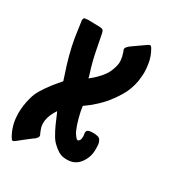

<svg xmlns="http://www.w3.org/2000/svg" viewBox="-199 -883 959 1060"><g transform="rotate(30 280.5 -352.5)"><path d="M279.3 -476.6Q299.8 -496.1 315.4 -519.5Q330.1 -543 337.9 -570.3Q345.7 -593.8 343.8 -616.2Q341.8 -638.7 334 -661.1Q333 -664.1 332 -667Q331.1 -669.9 329.1 -672.9Q327.1 -678.7 328.1 -684.6Q330.1 -689.5 334 -694.3Q336.9 -698.2 340.8 -701.2Q344.7 -705.1 348.6 -708Q368.2 -721.7 387.7 -735.4Q407.2 -749 426.8 -762.7Q427.7 -763.7 429.7 -764.6Q430.7 -765.6 432.6 -766.6Q438.5 -770.5 443.4 -770.5Q444.3 -770.5 445.3 -770.5Q450.2 -768.6 455.1 -760.7Q466.8 -741.2 474.6 -719.7Q482.4 -699.2 485.4 -676.8Q490.2 -649.4 490.2 -622.1Q489.3 -594.7 485.4 -567.4Q480.5 -539.1 470.7 -512.7Q461.9 -487.3 446.3 -461.9Q424.8 -425.8 398.4 -393.6Q371.1 -361.3 338.9 -334Q330.1 -325.2 320.3 -318.4Q310.5 -310.5 300.8 -303.7Q296.9 -300.8 293.9 -298.8Q291 -295.9 288.1 -293.9Q293 -257.8 302.7 -222.7Q311.5 -187.5 326.2 -154.3Q330.1 -145.5 335.9 -137.7Q341.8 -129.9 347.7 -122.1Q353.5 -115.2 359.4 -116.2Q365.2 -117.2 370.1 -125Q374 -132.8 374 -141.6Q375 -149.4 374 -158.2Q373 -160.2 373 -163.1Q372.1 -165 372.1 -168Q371.1 -178.7 375 -184.6Q378.9 -189.5 389.6 -192.4Q402.3 -194.3 415 -194.3Q426.8 -194.3 439.5 -191.4Q448.2 -190.4 453.1 -185.5Q459 -181.6 461.9 -173.8Q467.8 -163.1 468.8 -151.4Q469.7 -139.6 469.7 -127.9Q470.7 -99.6 462.9 -75.2Q455.1 -50.8 437.5 -28.3Q411.1 2.9 372.1 5.9Q333 9.8 304.7 -6.8Q285.2 -19.5 268.6 -35.2Q252 -50.8 240.2 -71.3Q223.6 -99.6 210 -129.9Q196.3 -160.2 183.6 -191.4Q182.6 -192.4 181.6 -194.3Q181.6 -196.3 179.7 -198.2Q167 -178.7 158.2 -159.2Q149.4 -139.6 146.5 -117.2Q145.5 -102.5 146.5 -88.9Q148.4 -75.2 154.3 -61.5Q156.2 -56.6 158.2 -50.8Q160.2 -45.9 163.1 -41Q167 -33.2 165 -26.4Q163.1 -20.5 157.2 -14.6Q154.3 -10.7 150.4 -7.8Q145.5 -4.9 141.6 -2Q123 12.7 103.5 27.3Q84 42 65.4 57.6Q53.7 66.4 48.8 66.4Q47.9 66.4 47.9 66.4Q42 64.5 34.2 50.8Q2.9 -5.9 1 -65.4Q0 -72.3 0 -80.1Q0 -131.8 14.6 -184.6Q22.5 -214.8 39.1 -242.2Q54.7 -268.6 74.2 -293.9Q85.9 -310.5 99.6 -326.2Q113.3 -341.8 127 -358.4Q124 -366.2 121.1 -376Q118.2 -384.8 115.2 -394.5Q97.7 -445.3 84 -497.1Q70.3 -547.9 61.5 -600.6Q57.6 -625 54.7 -648.4Q50.8 -672.9 47.9 -696.3Q46.9 -699.2 46.9 -701.2Q46.9 -704.1 47.9 -706.1Q47.9 -711.9 50.8 -714.8Q53.7 -718.8 58.6 -718.8Q63.5 -719.7 69.3 -719.7Q74.2 -720.7 79.1 -720.7Q97.7 -720.7 116.2 -719.7Q134.8 -719.7 154.3 -718.8Q168 -717.8 171.9 -712.9Q176.8 -709 179.7 -695.3Q184.6 -672.9 188.5 -650.4Q193.4 -627.9 197.3 -605.5Q204.1 -569.3 212.9 -534.2Q221.7 -499 233.4 -463.9Q234.4 -459 236.3 -454.1Q237.3 -448.2 239.3 -441.4Q239.3 -441.4 239.3 -441.4Q251 -451.2 260.7 -459Q270.5 -467.8 279.3 -476.6Z"/></g></svg>

Font: KARPATY Font
Style: Regular
Weight: 400
Designer: Inna Sieryk
Version: Version 1.1